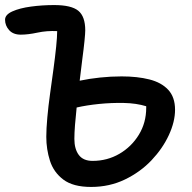

<svg xmlns="http://www.w3.org/2000/svg" viewBox="-25 -730 759 759"><path d="M335 9Q264 9 225.5 -20Q187 -49 172.5 -94.5Q158 -140 158 -189Q158 -220 162 -265Q166 -310 173 -360Q180 -410 186.5 -458Q193 -506 197 -545Q201 -584 201 -607Q160 -609 123 -601Q86 -593 57 -593Q27 -593 11 -611Q-5 -629 -5 -652Q-5 -672 24 -685Q53 -698 97.5 -704Q142 -710 189 -710Q257 -710 284.5 -687.5Q312 -665 312 -610Q312 -598 309 -568Q306 -538 300.5 -497Q295 -456 290 -411Q328 -419 370.5 -423.5Q413 -428 456 -428Q518 -428 565.5 -416Q613 -404 640 -375Q667 -346 667 -296Q667 -249 642.5 -196Q618 -143 574 -96.5Q530 -50 469 -20.5Q408 9 335 9ZM269 -181Q269 -141 286.5 -117.5Q304 -94 341 -94Q399 -94 447 -122Q495 -150 524 -197.5Q553 -245 553 -304Q553 -307 553 -310Q514 -322 464.5 -323Q415 -324 366 -319Q317 -314 278 -305Q274 -268 271.5 -236Q269 -204 269 -181Z"/></svg>

Font: Shantell Sans Normal
Style: Regular
Weight: 500
Designer: Stephen Nixon, Anya Danilova, Shantell Martin
Foundry: Arrow Type
Version: Version 1.009;[a7da0bfa3]